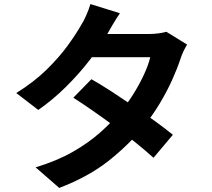

<svg xmlns="http://www.w3.org/2000/svg" viewBox="-20 -857 1040 943"><path d="M429 -468Q475 -442 529.5 -406.5Q584 -371 640 -333Q696 -295 745.5 -259Q795 -223 829 -195L734 -82Q701 -112 652.5 -151.5Q604 -191 548 -232.5Q492 -274 437.5 -312Q383 -350 340 -377ZM899 -638Q890 -624 881 -605Q872 -586 866 -567Q851 -521 825.5 -464.5Q800 -408 765 -349.5Q730 -291 685 -235Q614 -147 514.5 -68Q415 11 271 66L155 -35Q260 -67 337 -111Q414 -155 470.5 -205Q527 -255 569 -305Q603 -344 633.5 -392.5Q664 -441 686.5 -489.5Q709 -538 718 -576H380L426 -690H710Q734 -690 757.5 -693Q781 -696 797 -701ZM569 -792Q551 -766 533.5 -736Q516 -706 507 -690Q473 -630 421 -562.5Q369 -495 304.5 -431Q240 -367 168 -317L60 -400Q148 -455 209.5 -515.5Q271 -576 312 -632.5Q353 -689 378 -733Q390 -751 403.5 -781.5Q417 -812 424 -837Z"/></svg>

Font: Noto Sans KR
Style: Bold
Weight: 700
Designer: Ryoko NISHIZUKA  (kana, bopomofo & ideographs); Paul D. Hunt (Latin, Greek & Cyrillic); Sandoll Communications , Soo-you
Foundry: Adobe
Version: Version 2.004-H2;hotconv 1.0.118;makeotfexe 2.5.65603